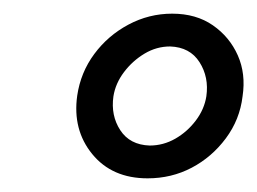

<svg xmlns="http://www.w3.org/2000/svg" viewBox="-20 -740 376 281"><path d="M93 -600Q86 -550 115 -514.5Q144 -479 196 -479Q231 -479 260.5 -494.5Q290 -510 310.5 -537.5Q331 -565 335 -599Q340 -632 328 -659Q316 -686 291.5 -703Q267 -720 232 -720Q198 -720 168 -704Q138 -688 118 -661Q98 -634 93 -600ZM146 -599Q149 -618 161.5 -634.5Q174 -651 191.5 -661.5Q209 -672 229 -672Q258 -671 272 -649Q286 -627 282 -599Q279 -580 266.5 -563.5Q254 -547 236.5 -537Q219 -527 199 -527Q170 -528 156 -549.5Q142 -571 146 -599Z"/></svg>

Font: Jost Medium
Style: Italic
Weight: 500
Italic angle: -5°
Version: Version 3.710